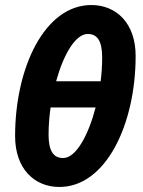

<svg xmlns="http://www.w3.org/2000/svg" viewBox="-20 -731 570 763"><path d="M216 12C401 12 519 -237 519 -509C519 -639 442 -711 343 -711C158 -711 40 -463 40 -190C40 -60 117 12 216 12ZM329 -596C366 -596 386 -569 386 -503C386 -472 384 -440 380 -408H203C232 -513 279 -596 329 -596ZM231 -103C193 -103 173 -130 173 -196C173 -231 176 -268 181 -304H360C331 -193 282 -103 231 -103Z"/></svg>

Font: Source Sans Pro
Style: Bold Italic
Weight: 700
Italic angle: -11°
Designer: Paul D. Hunt
Foundry: Adobe Systems Incorporated
Version: Version 3.006;hotconv 1.0.111;makeotfexe 2.5.65597